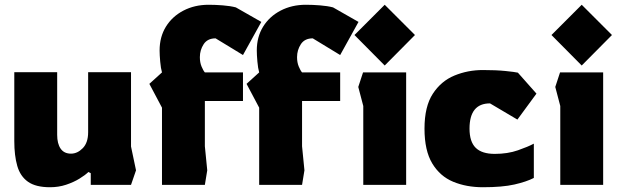

<svg xmlns="http://www.w3.org/2000/svg" viewBox="-20 -776 2604 806"><path d="M190 10Q130 10 97.5 -13Q65 -36 52.5 -79.5Q40 -123 40 -184V-473H220V-210Q220 -173 234.5 -152Q249 -131 278 -131Q305 -131 327.5 -154Q350 -177 350 -221V-473H530V-161L551 -61L530 0H361V-49L351 -54Q338 -41 313.5 -26Q289 -11 257.5 -0.5Q226 10 190 10Z M660 0V-324L607 -424L660 -472Q655 -489 652.5 -517.5Q650 -546 650 -564Q650 -621 676.5 -664Q703 -707 750 -731.5Q797 -756 856 -756Q884 -756 915.5 -753.5Q947 -751 970 -745L1077 -684L1000 -545L885 -615Q851 -615 835 -590.5Q819 -566 819 -536Q819 -514 826 -497Q833 -480 840 -472H1000V-352H840V-162L850 -61L840 0Z M1068 0V-324L1015 -424L1068 -472Q1063 -489 1060.5 -517.5Q1058 -546 1058 -564Q1058 -621 1084.5 -664Q1111 -707 1158 -731.5Q1205 -756 1264 -756Q1292 -756 1323.5 -753.5Q1355 -751 1378 -745L1485 -684L1408 -545L1293 -615Q1259 -615 1243 -590.5Q1227 -566 1227 -536Q1227 -514 1234 -497Q1241 -480 1248 -472H1408V-352H1248V-162L1258 -61L1248 0Z M1595 -501 1468 -629 1595 -756 1722 -629ZM1505 0V-331L1484 -411L1504 -472H1685V0Z M2007 10Q1938 10 1882.5 -13Q1827 -36 1794.5 -90Q1762 -144 1762 -236Q1762 -329 1797 -382.5Q1832 -436 1888 -459Q1944 -482 2007 -482Q2062 -482 2101.5 -478Q2141 -474 2154 -471L2232 -383L2152 -274L2037 -342Q1951 -342 1951 -236Q1951 -181 1977 -155.5Q2003 -130 2057 -130Q2111 -130 2154 -145Q2197 -160 2221 -173V-29Q2190 -13 2139.5 -1.5Q2089 10 2007 10Z M2422 -501 2295 -629 2422 -756 2549 -629ZM2332 0V-331L2311 -411L2331 -472H2512V0Z"/></svg>

Font: Rowdies
Style: Regular
Weight: 400
Designer: Jaikishan Patel
Version: Version 1.000; ttfautohint (v1.8.3)